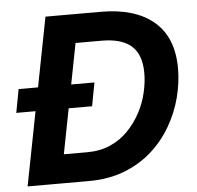

<svg xmlns="http://www.w3.org/2000/svg" viewBox="-52 -773 845 825"><g transform="rotate(-5 371.0 -360.0)"><path d="M13 -319 32 -420H359L340 -319ZM272 -720H413Q560 -720 641 -651.5Q722 -583 722 -449Q722 -387 705.5 -323.5Q689 -260 655 -201.5Q621 -143 570.5 -98Q520 -53 452 -26.5Q384 0 299 0H132L156 -124H302Q358 -124 402 -143.5Q446 -163 478.5 -196.5Q511 -230 533 -271Q555 -312 565.5 -356.5Q576 -401 576 -442Q576 -521 534 -558.5Q492 -596 405 -596H248ZM34 0 174 -720H317L177 0Z"/></g></svg>

Font: Kufam SemiBold
Style: Italic
Weight: 600
Italic angle: -11°
Designer: Artur Schmal
Foundry: Original Type
Version: Version 1.301; ttfautohint (v1.8.3)